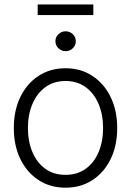

<svg xmlns="http://www.w3.org/2000/svg" viewBox="-20 -852 602 883"><path d="M281.2 11.2Q210.9 11.2 157.2 -23.9Q103.5 -59.1 73.5 -120.8Q43.5 -182.6 43.5 -263.2Q43.5 -343.8 73.5 -405.8Q103.5 -467.8 157.2 -502.9Q210.9 -538.1 281.2 -538.1Q351.6 -538.1 405 -502.9Q458.5 -467.8 488.8 -405.8Q519 -343.8 519 -263.2Q519 -182.6 489 -120.8Q459 -59.1 405.3 -23.9Q351.6 11.2 281.2 11.2ZM281.2 -47.9Q335.4 -47.9 374 -75.7Q412.6 -103.5 433.3 -152.3Q454.1 -201.2 454.1 -263.2Q454.1 -325.2 433.3 -374Q412.6 -422.9 374 -451.2Q335.4 -479.5 281.2 -479.5Q227.5 -479.5 188.7 -451.2Q149.9 -422.9 129.2 -374Q108.4 -325.2 108.4 -263.2Q108.4 -201.2 129.2 -152.3Q149.9 -103.5 188.5 -75.7Q227.1 -47.9 281.2 -47.9ZM281.7 -616.7Q262.7 -616.7 248.8 -630.1Q234.9 -643.6 234.9 -662.6Q234.9 -681.6 248.8 -694.8Q262.7 -708 281.7 -708Q301.3 -708 314.9 -694.8Q328.6 -681.6 328.6 -662.1Q328.6 -643.6 314.9 -630.1Q301.3 -616.7 281.7 -616.7ZM409.2 -831.5V-782.7H153.3V-831.5Z"/></svg>

Font: Inter 24pt Light
Style: Regular
Weight: 300
Designer: Rasmus Andersson
Foundry: rsms
Version: Version 4.001;git-66647c0bb